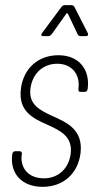

<svg xmlns="http://www.w3.org/2000/svg" viewBox="-20 -720 385 744"><path d="M147 -580H167C172 -580 176 -583 180 -587L237 -667C238 -669 242 -669 243 -667L281 -587C283 -583 287 -580 291 -580H313C321 -580 323 -585 320 -592L268 -694C265 -698 262 -700 257 -700H230C226 -700 221 -697 218 -693L143 -592C138 -585 139 -580 147 -580ZM145 4C225 4 282 -47 292 -126C303 -217 240 -245 184 -270C135 -293 90 -314 98 -377C105 -433 145 -473 202 -473C259 -473 291 -431 284 -378V-374C283 -368 286 -364 292 -364H309C314 -364 319 -368 319 -374L320 -377C329 -452 285 -506 206 -506C129 -506 71 -456 61 -376C50 -289 108 -261 163 -237C213 -214 262 -192 254 -125C247 -67 206 -29 150 -29C90 -29 58 -69 64 -119L65 -124C65 -130 62 -134 56 -134H39C33 -134 29 -130 28 -124L27 -119C19 -48 64 4 145 4Z"/></svg>

Font: Barlow Condensed ExtraLight
Style: Italic
Weight: 275
Width: 3
Italic angle: -7°
Designer: Jeremy Tribby
Foundry: Tribby Type
Version: Version 1.422;hotconv 1.0.109;makeotfexe 2.5.65596